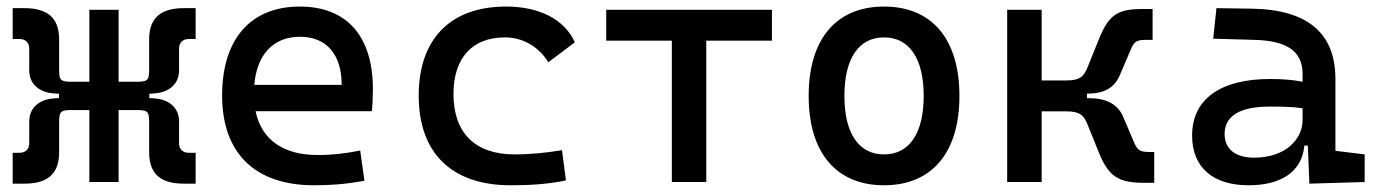

<svg xmlns="http://www.w3.org/2000/svg" viewBox="-20 -547 4142 577"><path d="M18.1 4.9H53.7C121.1 4.9 157.7 -22.9 157.7 -88.9V-171.9V-173.3C157.7 -207.5 157.7 -216.3 192.4 -216.3H248.5V0H336.4V-216.3H393.6C428.2 -216.3 428.2 -207.5 428.2 -173.3V-171.9V-88.9C428.2 -22.9 464.8 4.9 532.2 4.9H567.9V-87.9H546.9C532.2 -87.9 518.1 -96.2 518.1 -116.7V-182.1C518.1 -224.1 486.8 -247.6 447.3 -251L428.7 -252.4V-265.1L447.3 -266.6C486.8 -270 518.1 -293.5 518.1 -335.4V-400.9C518.1 -421.4 532.2 -429.7 546.9 -429.7H567.9V-522.5H532.2C464.8 -522.5 428.2 -494.6 428.2 -428.7V-345.7V-344.2C428.2 -310.1 428.2 -301.3 393.6 -301.3H336.4V-517.6H248.5V-301.3H192.4C157.7 -301.3 157.7 -310.1 157.7 -344.2V-345.7V-428.7C157.7 -494.6 121.1 -522.5 53.7 -522.5H18.1V-429.7H39.1C53.7 -429.7 67.9 -421.4 67.9 -400.9V-335.4C67.9 -293.5 99.1 -270 138.7 -266.6L157.2 -265.1V-252.4L138.7 -251C99.1 -247.6 67.9 -224.1 67.9 -182.1V-116.7C67.9 -96.2 53.7 -87.9 39.1 -87.9H18.1Z M923.8 9.8C962.9 9.8 1013.7 7.8 1075.2 -3.9L1062.5 -94.7C1019.5 -85.9 978.5 -81.1 935.5 -81.1C831.5 -81.1 766.1 -126.5 748 -212.9H1097.7C1099.6 -233.4 1100.6 -254.9 1100.6 -279.3C1100.6 -440.4 1020.5 -527.3 880.9 -527.3C732.4 -527.3 647.5 -428.7 647.5 -259.8C647.5 -85.9 747.1 9.8 923.8 9.8ZM744.1 -292C752.4 -384.3 801.8 -436.5 881.8 -436.5C960 -436.5 1006.8 -384.8 1006.8 -292Z M1514.6 9.8C1568.8 9.8 1627 6.8 1680.7 -4.9L1668.9 -95.7C1623 -87.9 1574.7 -83 1526.4 -83C1408.7 -83 1342.8 -146.5 1342.8 -264.6C1342.8 -373 1399.4 -434.6 1497.1 -434.6C1551.3 -434.6 1598.6 -407.2 1627.9 -359.9L1707.5 -419.9C1676.8 -488.3 1601.6 -527.3 1501 -527.3C1332.5 -527.3 1238.3 -428.7 1238.3 -259.8C1238.3 -85.9 1338.4 9.8 1514.6 9.8Z M1999 0H2102.5V-424.8H2299.8V-517.6H1801.8V-424.8H1999Z M2636.7 9.8C2780.3 9.8 2863.3 -87.9 2863.3 -258.8C2863.3 -429.7 2780.3 -527.3 2636.7 -527.3C2493.2 -527.3 2410.2 -429.7 2410.2 -258.8C2410.2 -87.9 2493.2 9.8 2636.7 9.8ZM2636.7 -83C2560.5 -83 2517.6 -146.5 2517.6 -258.8C2517.6 -371.1 2560.5 -434.6 2636.7 -434.6C2712.9 -434.6 2755.9 -371.1 2755.9 -258.8C2755.9 -146.5 2712.9 -83 2636.7 -83Z M3006.8 0H3110.4V-212.4H3184.1C3225.6 -212.4 3237.3 -200.2 3248.5 -172.4L3282.2 -88.9C3312.5 -13.7 3343.8 2.4 3420.4 2.4H3448.7V-90.3H3432.6C3408.7 -90.3 3398.4 -94.7 3389.2 -116.7L3355 -196.8C3338.9 -233.9 3304.7 -252 3252 -252H3246.6V-265.6H3247.1C3299.8 -265.6 3329.1 -283.7 3345.2 -320.8L3379.4 -400.9C3388.7 -422.9 3398.9 -427.2 3422.9 -427.2H3443.8V-520H3415.5C3338.9 -520 3312.5 -503.9 3282.2 -428.7L3248.5 -345.2C3237.3 -317.4 3225.6 -305.2 3184.1 -305.2H3110.4V-517.6H3006.8Z M3915 4.9 4081.1 0V-83L3993.2 -93.8V-309.6C3993.2 -446.3 3911.1 -518.6 3740.2 -521L3635.7 -522.5L3626 -430.7L3750 -427.2C3845.7 -424.8 3894.5 -394 3894.5 -325.2V-301.3C3866.2 -307.1 3834 -309.6 3796.9 -309.6C3647.5 -309.6 3562.5 -249 3562.5 -139.6C3562.5 -44.4 3624.5 9.8 3732.4 9.8C3828.6 9.8 3892.6 -29.8 3899.9 -109.4H3910.2ZM3894.5 -221.7V-185.5C3894.5 -130.9 3845.7 -73.2 3749 -73.2C3692.4 -73.2 3660.2 -99.1 3660.2 -144.5C3660.2 -198.7 3706.5 -226.6 3794.9 -226.6C3828.6 -226.6 3861.3 -226.6 3894.5 -221.7Z"/></svg>

Font: CaskaydiaCove Nerd Font
Style: Regular
Weight: 400
Designer: Aaron Bell
Foundry: Saja Typeworks
Version: Version 2111.1;Nerd Fonts 2.3.3